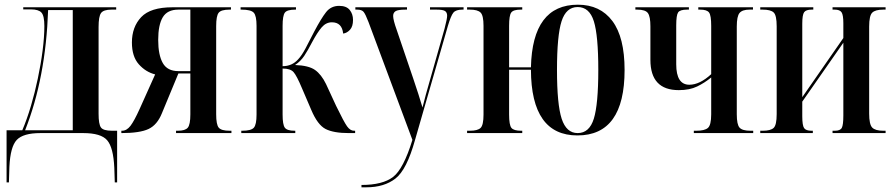

<svg xmlns="http://www.w3.org/2000/svg" viewBox="-20 -567 3807 818"><path d="M8 210H18L20 144Q24 58 51.5 29Q79 0 152 0H335Q410 0 436.5 30.5Q463 61 467 148L469 210H479V-10H457Q420 -10 410 -24Q400 -38 400 -82V-452Q400 -497 410.5 -511.5Q421 -526 455 -526H475V-536H79V-527H112Q144 -527 156.5 -513.5Q169 -500 169 -456Q169 -410 161.5 -351.5Q154 -293 141 -232Q129 -174 112 -116.5Q95 -59 75 -12H8ZM87 -12Q175 -235 185 -524H290V-12Z M497 0Q576 0 613 -17.5Q650 -35 670 -85L740 -254H791V-80Q791 -36 780 -23Q769 -10 738 -10H730V0H966V-10H958Q923 -10 912 -23Q901 -36 901 -80V-456Q901 -499 911.5 -512.5Q922 -526 958 -526H964V-536H715Q621 -536 581.5 -494Q542 -452 542 -386Q542 -326 571.5 -293Q601 -260 641 -250L575 -103Q552 -52 536 -31Q520 -10 500 -10H497ZM740 -264Q693 -264 673.5 -298.5Q654 -333 654 -397Q654 -461 673.5 -493.5Q693 -526 740 -526H791V-264Z M1008 0H1238V-10H1235Q1203 -10 1193.5 -23Q1184 -36 1184 -79V-275Q1217 -275 1230.5 -260Q1244 -245 1267 -190L1306 -99Q1333 -35 1367 -17.5Q1401 0 1466 0H1493V-10H1488Q1472 -10 1458.5 -29Q1445 -48 1412 -116L1369 -209Q1349 -250 1322 -269Q1295 -288 1237 -290Q1261 -306 1276.5 -329.5Q1292 -353 1309 -386Q1332 -429 1350.5 -450.5Q1369 -472 1394 -472Q1437 -472 1442 -424Q1458 -426 1471 -440Q1484 -454 1484 -482Q1484 -507 1470 -524.5Q1456 -542 1425 -542Q1390 -542 1369 -515Q1348 -488 1319 -433Q1298 -392 1282 -361.5Q1266 -331 1250 -314Q1224 -285 1184 -285V-457Q1184 -500 1193.5 -513Q1203 -526 1238 -526H1241V-536H1005V-526H1009Q1049 -526 1061 -513Q1073 -500 1073 -457V-79Q1073 -36 1061.5 -23Q1050 -10 1012 -10H1008Z M1520 231H1541Q1617 231 1665 193.5Q1713 156 1748 30L1888 -456Q1901 -500 1911.5 -513Q1922 -526 1950 -526H1955V-536H1812V-526H1841Q1867 -526 1876 -520Q1885 -514 1885 -500Q1885 -487 1874 -445L1811 -223Q1802 -193 1794 -163Q1786 -133 1780 -109Q1769 -145 1762.5 -166Q1756 -187 1740 -234L1670 -440Q1655 -482 1655 -499Q1655 -513 1665.5 -519.5Q1676 -526 1707 -526H1714V-536H1494V-526H1502Q1521 -526 1529 -516.5Q1537 -507 1550 -473L1737 29Q1699 153 1654.5 187Q1610 221 1520 221Z M2440 10Q2641 10 2641 -269Q2641 -408 2589 -477.5Q2537 -547 2442 -547Q2248 -547 2242 -280H2149V-457Q2149 -501 2158 -513.5Q2167 -526 2198 -526H2205V-536H1970V-526H1982Q2015 -526 2027.5 -513.5Q2040 -501 2040 -457V-79Q2040 -34 2027.5 -22Q2015 -10 1982 -10H1970V0H2205V-10H2200Q2169 -10 2159 -22Q2149 -34 2149 -79V-270H2242Q2243 10 2440 10ZM2441 0Q2393 0 2373 -61Q2353 -122 2353 -269Q2353 -416 2372.5 -476.5Q2392 -537 2441 -537Q2491 -537 2510 -476.5Q2529 -416 2529 -269Q2529 -123 2510 -61.5Q2491 0 2441 0Z M2936 0H3189V-10H3177Q3143 -10 3131 -23Q3119 -36 3119 -80V-454Q3119 -498 3131 -512Q3143 -526 3173 -526H3188V-536H2955V-526H2963Q2992 -526 3001 -513.5Q3010 -501 3010 -457V-251Q2961 -206 2917 -206Q2861 -206 2861 -293V-459Q2861 -502 2869 -514Q2877 -526 2907 -526H2915V-536H2687V-526H2695Q2730 -526 2740.5 -511Q2751 -496 2751 -455V-312Q2751 -183 2872 -183Q2918 -183 2950 -198.5Q2982 -214 3010 -237V-80Q3010 -34 2996 -22Q2982 -10 2947 -10H2936Z M3219 0H3443V-10H3437Q3414 -10 3406 -21Q3398 -32 3398 -72V-134L3573 -385V-75Q3573 -35 3566.5 -22.5Q3560 -10 3537 -10H3527V0H3753V-10H3743Q3709 -10 3696 -23.5Q3683 -37 3683 -83V-454Q3683 -500 3696 -513Q3709 -526 3743 -526H3753V-536H3527V-526H3536Q3558 -526 3565.5 -514.5Q3573 -503 3573 -468V-405L3398 -153V-466Q3398 -504 3406 -515Q3414 -526 3438 -526H3445V-536H3219V-526H3230Q3263 -526 3276 -514Q3289 -502 3289 -455V-81Q3289 -34 3276 -22Q3263 -10 3230 -10H3219Z"/></svg>

Font: Noto Serif Display Condensed Semi
Style: Regular
Weight: 600
Width: 3
Designer: Monotype Design Team
Foundry: Monotype Imaging Inc.
Version: Version 1.900